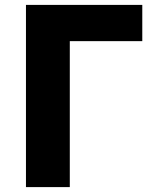

<svg xmlns="http://www.w3.org/2000/svg" viewBox="-20 -764 628 784"><path d="M86 -744H561V-596H265V0H86Z"/></svg>

Font: Source Han Sans CN Heavy
Style: Bold
Weight: 900
Designer: Ryoko NISHIZUKA (kana & ideographs); Paul D. Hunt (Latin, Greek & Cyrillic); Wenlong ZHANG (bopomofo); Sandoll Communica
Foundry: Adobe Systems Incorporated
Version: Version 1.000;PS 1;hotconv 1.0.78;makeotf.lib2.5.61930